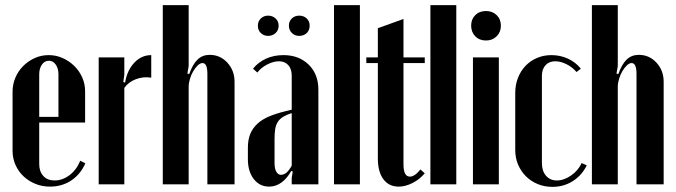

<svg xmlns="http://www.w3.org/2000/svg" viewBox="-20 -719 2638 749"><path d="M29 -361Q29 -390 40 -416Q51 -442 70.5 -461.5Q90 -481 115.5 -492.5Q141 -504 170 -504Q199 -504 224.5 -492.5Q250 -481 269.5 -462Q289 -443 300.5 -417.5Q312 -392 312 -363V-241H133V-79Q133 -50 149 -32.5Q165 -15 193 -15Q224 -15 251.5 -36Q279 -57 293 -92L313 -82Q294 -39 258 -15Q222 9 175 9Q144 9 117.5 -2Q91 -13 71.5 -31.5Q52 -50 40.5 -75.5Q29 -101 29 -131ZM208 -263V-429Q208 -452 197.5 -467Q187 -482 171 -482Q154 -482 143.5 -467Q133 -452 133 -429V-263Z M465 -495V-428L461 -399L468 -397Q476 -445 504 -474.5Q532 -504 570 -504V-416Q539 -421 510 -410Q481 -399 465 -376V0H365V-495Z M718 -430Q732 -469 751 -487Q770 -505 798 -505Q839 -505 867 -474.5Q895 -444 895 -400V0H789V-431Q789 -473 770 -473Q761 -473 751.5 -464Q742 -455 734 -441.5Q726 -428 721 -411.5Q716 -395 716 -380V0H615V-699H716V-461L711 -432Z M947 -143Q947 -174 956.5 -197Q966 -220 986 -238Q1006 -256 1039 -268.5Q1072 -281 1118 -291V-424Q1118 -450 1104.5 -465Q1091 -480 1068 -480Q1047 -480 1022.5 -467.5Q998 -455 984 -436L967 -451Q987 -476 1017.5 -490Q1048 -504 1086 -504Q1146 -504 1184 -467Q1222 -430 1222 -369V0H1118V-25L1122 -50L1116 -52Q1100 -23 1078 -7Q1056 9 1030 9Q993 9 970 -20.5Q947 -50 947 -98ZM1076 -37Q1099 -37 1118 -73V-278Q1097 -271 1084 -263Q1071 -255 1063.5 -243Q1056 -231 1053.5 -215Q1051 -199 1051 -176V-82Q1051 -61 1058 -49Q1065 -37 1076 -37ZM986 -619Q986 -636 997.5 -647Q1009 -658 1026 -658Q1043 -658 1055 -647Q1067 -636 1067 -619Q1067 -601 1055 -590Q1043 -579 1026 -579Q1009 -579 997.5 -590Q986 -601 986 -619ZM1107 -619Q1107 -636 1118.5 -647Q1130 -658 1147 -658Q1165 -658 1176.5 -647Q1188 -636 1188 -619Q1188 -601 1176.5 -590Q1165 -579 1147 -579Q1130 -579 1118.5 -590.5Q1107 -602 1107 -619Z M1283 -699H1384V0H1283Z M1535 9Q1497 9 1475.5 -20Q1454 -49 1454 -101V-473H1409V-495H1454V-609L1554 -645V-495H1637V-473H1554V-78Q1554 -30 1579 -30Q1598 -30 1620 -58L1637 -43Q1618 -20 1590 -5.5Q1562 9 1535 9Z M1659 -699H1760V0H1659Z M1818 -619Q1818 -644 1834 -660Q1850 -676 1876 -676Q1901 -676 1917.5 -660Q1934 -644 1934 -619Q1934 -594 1917.5 -577.5Q1901 -561 1876 -561Q1850 -561 1834 -577.5Q1818 -594 1818 -619ZM1926 -495V0H1825V-495Z M1990 -356Q1990 -388 2000.5 -415Q2011 -442 2030 -462Q2049 -482 2075 -493Q2101 -504 2131 -504Q2165 -504 2195 -490.5Q2225 -477 2246 -451L2229 -438Q2213 -457 2190 -468.5Q2167 -480 2146 -480Q2122 -480 2108 -464.5Q2094 -449 2094 -423V-83Q2094 -52 2110 -33.5Q2126 -15 2152 -15Q2180 -15 2208 -34.5Q2236 -54 2249 -83L2269 -74Q2250 -35 2214.5 -12.5Q2179 10 2135 10Q2104 10 2077.5 -1Q2051 -12 2031.5 -31.5Q2012 -51 2001 -77Q1990 -103 1990 -134Z M2392 -430Q2406 -469 2425 -487Q2444 -505 2472 -505Q2513 -505 2541 -474.5Q2569 -444 2569 -400V0H2463V-431Q2463 -473 2444 -473Q2435 -473 2425.5 -464Q2416 -455 2408 -441.5Q2400 -428 2395 -411.5Q2390 -395 2390 -380V0H2289V-699H2390V-461L2385 -432Z"/></svg>

Font: Moniqa Extra Bold Narrow Heading
Style: Regular
Weight: 800
Width: 4
Designer: Rajesh Rajput
Foundry: Rajesh Rajput
Version: Version 1.000;December 15, 2022;FontCreator 14.0.0.2794 32-b